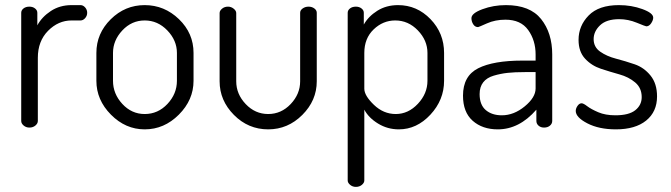

<svg xmlns="http://www.w3.org/2000/svg" viewBox="-20 -499 2624 751"><path d="M295 -419H260Q208 -419 168 -378.5Q128 -338 128 -273V-26Q128 -16 118.5 -8Q109 0 95 0Q82 0 72.5 -8Q63 -16 63 -26V-449Q63 -459 72 -466Q81 -473 95 -473Q108 -473 117 -466Q126 -459 126 -449V-400Q144 -433 179 -456Q214 -479 260 -479H295Q305 -479 313 -470Q321 -461 321 -449Q321 -437 313 -428Q305 -419 295 -419Z M737 -292V-183Q737 -108 679.5 -50.5Q622 7 546 7Q471 7 414 -50.5Q357 -108 357 -183V-292Q357 -368 413 -423.5Q469 -479 546 -479Q623 -479 680 -424Q737 -369 737 -292ZM672 -183V-292Q672 -341 634.5 -380Q597 -419 546 -419Q495 -419 458.5 -380Q422 -341 422 -292V-183Q422 -132 458.5 -92.5Q495 -53 546 -53Q598 -53 635 -92.5Q672 -132 672 -183Z M1029 7Q951 7 895 -49.5Q839 -106 839 -181V-448Q839 -457 848.5 -465Q858 -473 872 -473Q884 -473 894 -465Q904 -457 904 -448V-181Q904 -131 941 -92Q978 -53 1029 -53Q1080 -53 1117 -92Q1154 -131 1154 -181V-449Q1154 -459 1164 -466Q1174 -473 1187 -473Q1200 -473 1209.5 -466Q1219 -459 1219 -449V-181Q1219 -106 1162.5 -49.5Q1106 7 1029 7Z M1372 -473Q1385 -473 1394 -466Q1403 -459 1403 -449V-403Q1421 -435 1456 -457Q1491 -479 1537 -479Q1611 -479 1664 -424Q1717 -369 1717 -292V-183Q1717 -108 1663.5 -50.5Q1610 7 1540 7Q1496 7 1459 -15.5Q1422 -38 1405 -70V207Q1405 216 1395.5 224Q1386 232 1372 232Q1359 232 1349.5 224Q1340 216 1340 207V-449Q1340 -459 1349 -466Q1358 -473 1372 -473ZM1652 -183V-292Q1652 -341 1614.5 -380Q1577 -419 1526 -419Q1478 -419 1441.5 -384Q1405 -349 1405 -292V-152Q1405 -125 1442.5 -89Q1480 -53 1528 -53Q1577 -53 1614.5 -93Q1652 -133 1652 -183Z M1959 -479Q2053 -479 2096.5 -424.5Q2140 -370 2140 -286V-26Q2140 -15 2131 -7.5Q2122 0 2108 0Q2095 0 2086.5 -7.5Q2078 -15 2078 -26V-70Q2011 7 1927 7Q1867 7 1829 -26.5Q1791 -60 1791 -125Q1791 -202 1850.5 -232Q1910 -262 2024 -262H2075V-286Q2075 -341 2046 -381.5Q2017 -422 1957 -422Q1917 -422 1884.5 -407.5Q1852 -393 1850 -393Q1838 -393 1831 -404Q1824 -415 1824 -428Q1824 -447 1867 -463Q1910 -479 1959 -479ZM2075 -153V-217H2033Q1993 -217 1965.5 -214Q1938 -211 1911 -203Q1884 -195 1870 -177Q1856 -159 1856 -131Q1856 -89 1880 -68.5Q1904 -48 1943 -48Q1990 -48 2032.5 -83Q2075 -118 2075 -153Z M2387 -48Q2440 -48 2465 -68Q2490 -88 2490 -119Q2490 -155 2464.5 -176.5Q2439 -198 2403 -208Q2367 -218 2330.5 -230Q2294 -242 2268.5 -269.5Q2243 -297 2243 -343Q2243 -398 2282.5 -438.5Q2322 -479 2401 -479Q2450 -479 2492.5 -463.5Q2535 -448 2535 -430Q2535 -420 2527 -408Q2519 -396 2508 -396Q2505 -396 2471 -410Q2437 -424 2402 -424Q2352 -424 2327 -400Q2302 -376 2302 -346Q2302 -315 2327.5 -297Q2353 -279 2389.5 -269.5Q2426 -260 2462.5 -247.5Q2499 -235 2524.5 -203.5Q2550 -172 2550 -122Q2550 -62 2507.5 -27.5Q2465 7 2389 7Q2323 7 2277.5 -16.5Q2232 -40 2232 -65Q2232 -75 2239 -85Q2246 -95 2255 -95Q2262 -95 2277 -83.5Q2292 -72 2320 -60Q2348 -48 2387 -48Z"/></svg>

Font: Dosis
Style: Regular
Weight: 400
Designer: Edgar Tolentino, Pablo Impallari, Igino Marini
Foundry: Edgar Tolentino, Pablo Impallari, Igino Marini
Version: Version 1.007